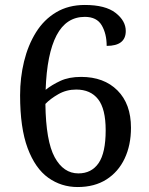

<svg xmlns="http://www.w3.org/2000/svg" viewBox="-20 -744 599 774"><path d="M293 10Q227 10 174.5 -27.5Q122 -65 91.5 -146.5Q61 -228 61 -360Q61 -431 77 -496.5Q93 -562 125 -613.5Q157 -665 206.5 -694.5Q256 -724 322 -724Q405 -724 446 -692Q487 -660 487 -619Q487 -559 410 -559Q410 -608 390 -642Q370 -676 322 -676Q247 -676 208 -601.5Q169 -527 164 -382Q189 -402 223.5 -418Q258 -434 307 -434Q399 -434 453.5 -379.5Q508 -325 508 -229Q508 -159 482.5 -105Q457 -51 409 -20.5Q361 10 293 10ZM296 -45Q349 -45 377.5 -86.5Q406 -128 406 -219Q406 -305 375.5 -344Q345 -383 287 -383Q248 -383 215.5 -364.5Q183 -346 163 -325Q165 -175 200.5 -110Q236 -45 296 -45Z"/></svg>

Font: Noto Serif Dogra
Style: Regular
Weight: 400
Designer: Ek Type
Foundry: Ek Type
Version: Version 1.005